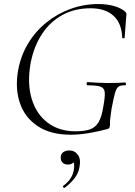

<svg xmlns="http://www.w3.org/2000/svg" viewBox="-20 -656 670 952"><path d="M330 12Q231 12 167 -30.5Q103 -73 78.5 -145.5Q54 -218 70 -308Q83 -380 119.5 -440.5Q156 -501 210 -544.5Q264 -588 330 -612Q396 -636 468 -636Q509 -636 544 -626.5Q579 -617 601 -598Q607 -591 607 -587Q607 -583 606 -575L598 -470Q597 -466 591.5 -466Q586 -466 586 -470Q583 -542 542 -578.5Q501 -615 429 -615Q350 -615 289 -581.5Q228 -548 188 -487Q148 -426 132 -344Q114 -243 137 -166.5Q160 -90 216.5 -47.5Q273 -5 354 -5Q397 -5 424.5 -14Q452 -23 468 -49Q484 -75 492 -126Q501 -174 499.5 -196.5Q498 -219 479 -226Q460 -233 414 -233Q409 -233 409.5 -241Q410 -249 414 -249Q466 -245 509 -244.5Q552 -244 600 -247Q604 -247 604.5 -240Q605 -233 600 -233Q579 -234 568 -226.5Q557 -219 550 -194Q543 -169 533 -116Q528 -83 526.5 -67Q525 -51 525.5 -43.5Q526 -36 524 -28Q523 -22 520.5 -20Q518 -18 512 -16Q468 -4 420.5 4Q373 12 330 12ZM301 275Q297 277 293.5 272.5Q290 268 294 265Q317 248 330 228Q343 208 346 186Q351 158 343 146.5Q335 135 324 132L351 125Q352 143 342 151.5Q332 160 317 160Q300 160 290.5 150.5Q281 141 281 125Q281 108 293 99Q305 90 324 90Q350 90 366 111.5Q382 133 374 173Q369 203 349.5 228Q330 253 301 275Z"/></svg>

Font: Cormorant Garamond Light
Style: Italic
Weight: 300
Italic angle: -10°
Designer: Christian Thalmann (Catharsis Fonts)
Foundry: Catharsis Fonts
Version: Version 4.001